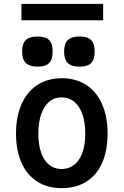

<svg xmlns="http://www.w3.org/2000/svg" viewBox="-20 -965 640 994"><path d="M63 -273.5Q63 -362 92 -426.8Q121 -491.5 174.5 -525.8Q228 -560 300 -560Q372 -560 425.5 -525.8Q479 -491.5 508 -427Q537 -362.5 537 -273.5Q537 -187 509.5 -123.5Q482 -60 428.5 -25.5Q375 9 300 9Q225 9 171.8 -25.5Q118.5 -60 90.8 -123.5Q63 -187 63 -273.5ZM421.5 -273.5Q421.5 -331 406.8 -373.2Q392 -415.5 364.2 -438.2Q336.5 -461 299 -461Q261.5 -461 234.5 -438.2Q207.5 -415.5 193 -373.2Q178.5 -331 178.5 -273.5Q178.5 -216.5 192.8 -175.2Q207 -134 234 -112Q261 -90 298.5 -90Q337 -90 364.8 -112.2Q392.5 -134.5 407 -175.8Q421.5 -217 421.5 -273.5ZM94.5 -698Q94.5 -739 113.5 -757.5Q132.5 -776 174 -776Q216 -776 234.2 -757.8Q252.5 -739.5 252.5 -698Q252.5 -657 234.2 -638.5Q216 -620 174 -620Q133 -620 113.8 -638.8Q94.5 -657.5 94.5 -698ZM312 -698Q312 -739 331 -757.5Q350 -776 391.5 -776Q433.5 -776 451.8 -757.8Q470 -739.5 470 -698Q470 -657 451.8 -638.5Q433.5 -620 391.5 -620Q350.5 -620 331.2 -638.8Q312 -657.5 312 -698ZM91 -945H514V-860H91Z"/></svg>

Font: JuliaMono SemiBold
Style: Regular
Weight: 600
Monospace: yes
Designer: cormullion
Foundry: corm
Version: Version 0.055; ttfautohint (v1.8.4)